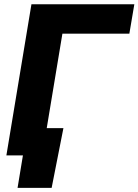

<svg xmlns="http://www.w3.org/2000/svg" viewBox="-20 -748 666 924"><path d="M626.5 -727.5 602.5 -585.9H280.3L183.1 0H10.7L131.3 -727.5ZM64.5 156.2 90.3 0H45.9L67.9 -131.3H285.2L228.5 156.2Z"/></svg>

Font: Inter 16pt ExtraBold
Style: Italic
Weight: 800
Italic angle: -9.3988°
Version: Version 4.001;git-66647c0bb